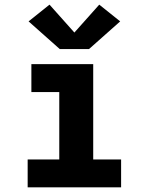

<svg xmlns="http://www.w3.org/2000/svg" viewBox="-20 -806 640 826"><path d="M99 0V-120H235V-410H115V-530H381V-120H501V0ZM237 -595 103 -714 193 -786 300 -666 407 -786 497 -714 363 -595Z"/></svg>

Font: Iosevka Slab Heavy Extended
Style: Regular
Weight: 900
Width: 7
Monospace: yes
Designer: Belleve Invis
Foundry: Belleve Invis
Version: Version 11.1.0; ttfautohint (v1.8.3)